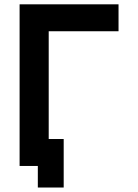

<svg xmlns="http://www.w3.org/2000/svg" viewBox="-20 -752 626 870"><path d="M68.8 0V-732.4H517.1V-610.4H200.7V-122.1H268.6V97.7H151.4V0Z"/></svg>

Font: Consola Mono
Style: Bold
Weight: 700
Monospace: yes
Designer: Wojciech Kalinowski "wmk69" (wmk69@o2.pl)
Foundry: Wojciech Kalinowski "wmk69" (wmk69@o2.pl)
Version: Version 2.1.0